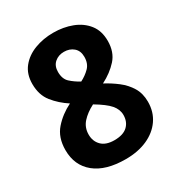

<svg xmlns="http://www.w3.org/2000/svg" viewBox="-174 -839 898 965"><g transform="rotate(-30 275.5 -356.5)"><path d="M276 10Q160 10 97.5 -41Q35 -92 35 -181Q35 -254 75 -299.5Q115 -345 172 -373Q124 -404 90.5 -446Q57 -488 57 -552Q57 -609 87.5 -647Q118 -685 168 -704Q218 -723 276 -723Q335 -723 384.5 -704Q434 -685 464 -647Q494 -609 494 -551Q494 -486 457.5 -445.5Q421 -405 366 -377Q404 -357 438.5 -330.5Q473 -304 494.5 -268.5Q516 -233 516 -185Q516 -126 485.5 -82Q455 -38 401 -14Q347 10 276 10ZM276 -440Q306 -455 329 -478Q352 -501 352 -540Q352 -575 330 -594Q308 -613 275 -613Q243 -613 221 -594Q199 -575 199 -540Q199 -499 222 -478Q245 -457 276 -440ZM274 -101Q325 -101 350.5 -125Q376 -149 376 -189Q376 -221 352.5 -248.5Q329 -276 270 -311Q227 -289 201 -260Q175 -231 175 -190Q175 -151 200 -126Q225 -101 274 -101Z"/></g></svg>

Font: Noto Sans Gurmukhi UI
Style: Bold
Weight: 700
Designer: Jelle Bosma - Monotype Design Team
Foundry: Monotype Imaging Inc.
Version: Version 2.004; ttfautohint (v1.8.4.7-5d5b)